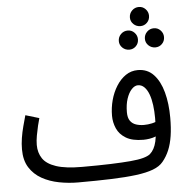

<svg xmlns="http://www.w3.org/2000/svg" viewBox="-56 -863 917 939"><g transform="rotate(-5 402.0 -393.5)"><path d="M289 21 316 -53Q397 -53 455.5 -55Q514 -57 553.5 -60.5Q593 -64 616.5 -70.5Q640 -77 651 -86Q674 -106 683 -145.5Q692 -185 692 -261Q692 -294 688 -324Q684 -354 675.5 -377Q667 -400 653.5 -413.5Q640 -427 622 -427Q606 -427 591 -411Q576 -395 566.5 -366.5Q557 -338 557 -300Q557 -273 567.5 -258Q578 -243 596 -237Q614 -231 635 -231Q655 -231 675 -235.5Q695 -240 709 -249L713 -186Q703 -176 687.5 -170Q672 -164 656 -161.5Q640 -159 626 -159Q572 -159 540.5 -178Q509 -197 496 -227Q483 -257 483 -289Q483 -328 493 -365.5Q503 -403 522.5 -434Q542 -465 568.5 -483Q595 -501 628 -501Q675 -501 705.5 -468.5Q736 -436 751 -380.5Q766 -325 766 -255Q766 -205 760 -166Q754 -127 741.5 -97Q729 -67 709 -43Q692 -22 659 -9.5Q626 3 575 9.5Q524 16 453 18.5Q382 21 289 21ZM290 21Q243 21 196.5 12Q150 3 112.5 -18Q75 -39 52.5 -74.5Q30 -110 30 -164Q30 -191 34.5 -219.5Q39 -248 46.5 -276Q54 -304 61 -329L128 -309Q124 -296 118.5 -273Q113 -250 108.5 -225Q104 -200 104 -179Q104 -141 123 -112.5Q142 -84 188.5 -68.5Q235 -53 316 -53L336 -11ZM660 -714Q640 -714 626 -727.5Q612 -741 612 -760Q612 -780 626 -794Q640 -808 660 -808Q679 -808 692.5 -794Q706 -780 706 -761Q706 -741 692.5 -727.5Q679 -714 660 -714ZM596 -604Q576 -604 562 -617.5Q548 -631 548 -650Q548 -670 562 -684Q576 -698 596 -698Q615 -698 628.5 -684Q642 -670 642 -651Q642 -631 628.5 -617.5Q615 -604 596 -604ZM724 -604Q704 -604 690 -617.5Q676 -631 676 -650Q676 -670 690 -684Q704 -698 724 -698Q743 -698 756.5 -684Q770 -670 770 -651Q770 -631 756.5 -617.5Q743 -604 724 -604Z"/></g></svg>

Font: Noto Sans Arabic ExtraCondensed
Style: Regular
Weight: 400
Width: 2
Designer: Monotype Design Team, Nadine Chahine, Nizar Qandah and Khaled Hosny
Foundry: Monotype Imaging Inc.
Version: Version 2.012